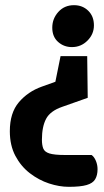

<svg xmlns="http://www.w3.org/2000/svg" viewBox="-20 -557 401 742"><path d="M246 165Q209 165 169.5 152Q130 139 95.5 112.5Q61 86 39.5 45.5Q18 5 18 -50Q18 -121 53 -162Q88 -203 141 -222L194 -241L214 -340H317L319 -179L220 -144Q174 -128 158 -97.5Q142 -67 142 -17Q142 3 147 16.5Q152 30 171 36Q190 42 231 42H334Q344 49 350.5 64.5Q357 80 357 97Q357 120 348 135.5Q339 151 315 158Q291 165 246 165ZM258 -375Q227 -375 204.5 -395Q182 -415 182 -450Q182 -485 205.5 -511Q229 -537 266 -537Q299 -537 321 -515.5Q343 -494 343 -459Q343 -425 318 -400Q293 -375 258 -375Z"/></svg>

Font: Faustina ExtraBold
Style: Regular
Weight: 800
Designer: Alfonso Garcia
Foundry: http://www.omnibus-type.com
Version: Version 1.200